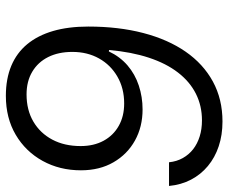

<svg xmlns="http://www.w3.org/2000/svg" viewBox="-82 -687 779 655"><g transform="rotate(90 307.5 -359.5)"><path d="M307.1 10Q248.9 10 204.6 -8.5Q160.4 -27 130.7 -62.9Q101 -98.9 85.8 -151Q70.6 -203.1 70.6 -271.1Q70.6 -374.4 92.6 -458.7Q114.6 -543 156.3 -603.2Q198 -663.4 258.1 -696.2Q318.3 -729 394.6 -729Q440.7 -729 479.1 -716.1Q517.4 -703.3 546.4 -679.2Q575.4 -655.1 592.9 -621.6Q610.4 -588.1 614.4 -546.6H533.6Q530.9 -572.9 519.1 -593.8Q507.3 -614.7 488.8 -629.1Q470.3 -643.4 445.4 -651.2Q420.6 -659 390.7 -659Q340.9 -659 299.6 -638.2Q258.4 -617.4 227.4 -577.1Q196.3 -536.9 176.8 -477.8Q157.3 -418.7 150.6 -342.1L155.4 -341.3Q173.4 -379.4 203.1 -405Q232.9 -430.6 271.8 -443.5Q310.7 -456.4 353.3 -456.4Q412.6 -456.4 459.4 -430.4Q506.3 -404.4 533.6 -357.1Q561 -309.9 561 -246Q561 -173.6 528.9 -115.4Q496.7 -57.1 439.7 -23.6Q382.7 10 307.1 10ZM302.1 -60.6Q355.3 -60.6 394.8 -83.8Q434.3 -107 456.3 -148.4Q478.3 -189.9 478.3 -245.1Q478.3 -290.1 460.1 -323.5Q441.9 -356.9 409.2 -375.2Q376.6 -393.6 333 -393.6Q281.4 -393.6 241.6 -370.6Q201.7 -347.7 179.4 -307.9Q157.1 -268.1 157.1 -216.9Q157.1 -169.3 174.6 -134.4Q192.1 -99.4 224.8 -80Q257.4 -60.6 302.1 -60.6Z"/></g></svg>

Font: Mona Sans ExtraLight
Style: Italic
Weight: 200
Italic angle: -11.6951°
Designer: Deni Anggara
Foundry: GitHub
Version: Version 2.000